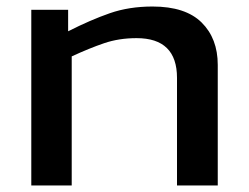

<svg xmlns="http://www.w3.org/2000/svg" viewBox="-20 -569 763 589"><path d="M76 0V-539H189V-473Q258 -508 317 -528.5Q376 -549 448 -549Q549 -549 598.5 -500Q648 -451 648 -370V0H523V-330Q523 -452 399 -452Q345 -452 299.5 -436.5Q254 -421 200 -396V0Z"/></svg>

Font: Georama Extended Medium
Style: Regular
Weight: 500
Width: 7
Designer: Jean-Baptiste Levee
Foundry: Production Type
Version: Version 1.000